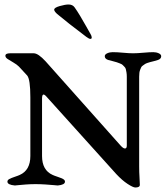

<svg xmlns="http://www.w3.org/2000/svg" viewBox="-20 -823 737 854"><path d="M364 -659Q279 -723 234 -761Q221 -773 221 -780Q221 -789 245.5 -796Q270 -803 285 -803Q303 -803 312 -790Q324 -773 336 -753Q348 -733 361.5 -709Q375 -685 383 -671Q388 -663 388 -656Q388 -650 382 -650Q376 -650 364 -659ZM167 -129Q167 -66 214 -45Q220 -42 236.5 -36.5Q253 -31 261 -26.5Q269 -22 269 -15Q269 -1 237 2Q235 2 220 0.5Q205 -1 182 -2.5Q159 -4 138 -4Q117 -4 96 -2.5Q75 -1 61.5 0.5Q48 2 46 2Q13 -1 13 -15Q13 -22 21 -26.5Q29 -31 45.5 -36.5Q62 -42 68 -45Q115 -66 115 -129V-390Q115 -470 101 -487L64 -527Q55 -536 39.5 -545Q24 -554 14 -560.5Q4 -567 4 -575Q4 -586 25 -586H130Q150 -586 183 -550L516 -176Q523 -168 529 -164.5Q535 -161 539.5 -163.5Q544 -166 544 -176V-482Q544 -493 542.5 -501.5Q541 -510 539.5 -516Q538 -522 532.5 -527Q527 -532 525 -534.5Q523 -537 513 -541Q503 -545 499.5 -546Q496 -547 481.5 -551Q467 -555 462 -556Q446 -561 446 -573Q446 -581 457 -586Q468 -591 481 -591Q501 -591 527.5 -588.5Q554 -586 572 -586Q590 -586 617.5 -588.5Q645 -591 662 -591Q675 -591 686 -586Q697 -581 697 -573Q697 -561 682 -556Q676 -554 664.5 -551Q653 -548 648.5 -547Q644 -546 635.5 -543Q627 -540 624 -537.5Q621 -535 615.5 -531.5Q610 -528 608 -523.5Q606 -519 603.5 -513Q601 -507 600 -499.5Q599 -492 599 -482V-83Q599 -57 600.5 -34.5Q602 -12 602 -1Q602 11 582 11Q572 11 547.5 -5Q523 -21 497 -49L186 -394Q167 -415 167 -384Z"/></svg>

Font: EB Garamond 08
Style: Regular
Weight: 400
Version: Version 0.016 ; ttfautohint (v1.5)